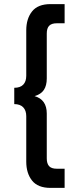

<svg xmlns="http://www.w3.org/2000/svg" viewBox="-20 -708 400 936"><path d="M49.5 -280Q78.5 -280 93.2 -295.2Q108 -310.5 108 -338.5V-560Q108 -616.5 136.2 -652.2Q164.5 -688 226.5 -688H295V-594.5H256.5Q231.5 -594.5 219.8 -582.5Q208 -570.5 208 -544.5V-325.5Q208 -291 194 -269.8Q180 -248.5 148.5 -239.5Q208 -222.5 208 -154.5V64.5Q208 89 219.2 101.8Q230.5 114.5 256.5 114.5H295V208H226.5Q164.5 208 136.2 172.2Q108 136.5 108 80V-141.5Q108 -169.5 93 -185Q78 -200.5 49.5 -200.5Z"/></svg>

Font: League Spartan SemiBold
Style: Regular
Weight: 600
Foundry: The League of Moveable Type
Version: Version 2.002